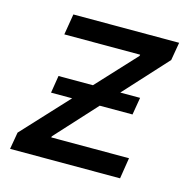

<svg xmlns="http://www.w3.org/2000/svg" viewBox="-85 -624 706 708"><g transform="rotate(15 268.0 -269.5)"><path d="M13.2 0 24.4 -64.9 385.7 -454.6 386.7 -459.5H97.2L110.4 -539.1H514.2L502.4 -470.2L149.9 -84.5L148.9 -80.1H445.8L433.1 0ZM105.5 -239.3 116.2 -305.7H427.7L416.5 -239.3Z"/></g></svg>

Font: Inter 18pt
Style: Italic
Weight: 400
Italic angle: -9.3988°
Designer: Rasmus Andersson
Foundry: rsms
Version: Version 4.001;git-66647c0bb